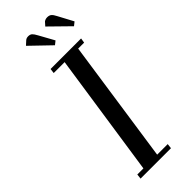

<svg xmlns="http://www.w3.org/2000/svg" viewBox="-290 -925 955 955"><g transform="rotate(-45 187.0 -448.0)"><path d="M53.2 0 56.2 -25.9H99.1L195.8 -676.8H119.1L122.1 -702.1H336.9L333 -676.8H291L195.8 -25.9H270L267.1 0ZM117.2 -870.1 138.2 -889.2Q146 -896 158.2 -896Q171.9 -896 179.4 -889.2Q187 -882.3 196.8 -863.8L240.2 -785.2L221.2 -770ZM252.9 -870.1 270 -889.2Q279.8 -896 292 -896Q306.2 -896 314.5 -889.2Q322.8 -882.3 332 -863.8L374 -785.2L355 -770Z"/></g></svg>

Font: Dehuti Alt
Style: Bold-Italic
Weight: 700
Version: Version 1.2